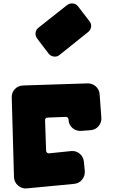

<svg xmlns="http://www.w3.org/2000/svg" viewBox="-20 -1089 654 1112"><path d="M377 -397Q375 -412 360 -412L257 -408Q241 -408 241 -392L247 -217Q247 -210 252 -205Q257 -200 265 -201L391 -214Q420 -217 441.5 -199Q463 -181 466 -152L471 -99Q473 -70 455.5 -48.5Q438 -27 409 -24L136 2Q107 5 84.5 -14.5Q62 -34 61 -64L48 -524Q47 -553 66 -573Q85 -593 114 -594L486 -606Q514 -607 534.5 -589Q555 -571 557 -543L567 -408Q569 -380 551 -358.5Q533 -337 504 -335L451 -331Q422 -329 400.5 -347Q379 -365 377 -394ZM325 -771Q311 -759 292 -761.5Q273 -764 262 -778L195 -866Q184 -881 186 -899Q188 -917 202 -928L369 -1060Q384 -1071 402.5 -1069Q421 -1067 432 -1052L499 -965Q510 -951 507.5 -933Q505 -915 491 -904Z"/></svg>

Font: d puntillas B to tiptoe
Style: Regular
Weight: 400
Designer: deFharo
Foundry: deFharo.com
Version: Version 1.001 2012